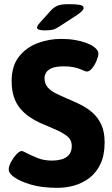

<svg xmlns="http://www.w3.org/2000/svg" viewBox="-20 -895 540 923"><path d="M257 8Q181 8 129 -7.5Q77 -23 50 -42Q22 -61 22 -80Q22 -96 33 -116.5Q44 -137 59 -153Q74 -169 84 -169Q89 -169 95.5 -165.5Q102 -162 112 -157Q132 -147 161.5 -135Q191 -123 231 -123Q253 -123 274.5 -128.5Q296 -134 310.5 -149.5Q325 -165 325 -193Q325 -223 302 -241Q279 -259 244 -273.5Q209 -288 171 -305Q145 -317 121 -333.5Q97 -350 77.5 -373Q58 -396 47 -428.5Q36 -461 36 -506Q36 -578 71 -622.5Q106 -667 160.5 -687.5Q215 -708 273 -708Q309 -708 339 -703Q369 -698 392.5 -689.5Q416 -681 431 -670Q453 -654 453 -638Q453 -625 444.5 -604Q436 -583 423 -567Q410 -551 398 -551Q393 -551 384.5 -555Q376 -559 362 -564Q349 -569 330.5 -572.5Q312 -576 287 -576Q248 -576 228 -567Q208 -558 201 -545Q194 -532 194 -520Q194 -493 209 -475.5Q224 -458 248.5 -446Q273 -434 301 -422Q332 -409 364 -393.5Q396 -378 423 -355Q450 -332 466.5 -297Q483 -262 483 -211Q483 -150 463.5 -108Q444 -66 411 -40.5Q378 -15 338 -3.5Q298 8 257 8ZM196 -749Q158 -749 158 -762Q158 -766 161 -771.5Q164 -777 171 -785L225 -845Q241 -862 259 -868.5Q277 -875 311 -875Q346 -875 364 -871.5Q382 -868 382 -857Q382 -851 375 -843Q368 -835 352 -824L266 -768Q250 -757 236 -753Q222 -749 196 -749Z"/></svg>

Font: Asap
Style: Regular
Weight: 400
Designer: Pablo Cosgaya
Foundry: Omnibus-Type
Version: Version 3.001